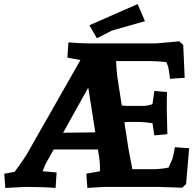

<svg xmlns="http://www.w3.org/2000/svg" viewBox="-20 -918 952 943"><path d="M880 -697 887 -536 815 -531Q809 -579 806 -590Q806 -591 797 -613Q747 -618 717 -618H550Q553 -568 556 -542L578 -400Q586 -398 604 -398H685Q694 -398 705 -400Q716 -402 722 -404L729 -407L738 -471L800 -466Q799 -406 799 -386L802 -259L738 -253L729 -313Q685 -319 665 -319H609Q597 -319 591 -317L610 -193L630 -87H731Q768 -87 808 -95Q826 -134 827 -138Q836 -172 839 -195L909 -190L894 -14L875 4Q781 0 761 0H490L409 5L404 -65L471 -77Q471 -120 469 -132L461 -184H244L205 -115Q204 -114 202 -108.5Q200 -103 196 -93.5Q192 -84 189 -77L258 -71L253 5Q189 0 106 0L6 5L1 -65L52 -74Q100 -140 112 -161L375 -623L311 -635L316 -710Q369 -705 416 -705H747L861 -715ZM290 -266 448 -268 415 -479 413 -487ZM656 -898 692 -814Q549 -774 530 -768L456 -730L419 -794Z"/></svg>

Font: Andada
Style: Bold
Weight: 700
Designer: Carolina Giovagnoli
Foundry: Carolina Giovagnoli
Version: Version 1.003